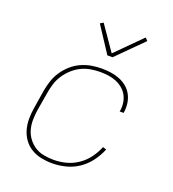

<svg xmlns="http://www.w3.org/2000/svg" viewBox="-137 -856 875 970"><g transform="rotate(20 300.0 -371.5)"><path d="M252 8Q222 8 193 2Q164 -4 140 -18.5Q116 -33 99.5 -55.5Q83 -78 75 -105.5Q67 -133 67 -163Q67 -193 72 -223L88 -323Q93 -351 102 -378Q111 -405 127.5 -429.5Q144 -454 166.5 -474Q189 -494 215.5 -506Q242 -518 270 -523Q298 -528 326 -528Q351 -528 375.5 -524.5Q400 -521 422.5 -512Q445 -503 463 -488Q481 -473 492 -452.5Q503 -432 506.5 -407.5Q510 -383 506 -357L505 -355H484L485 -357Q489 -380 486 -401.5Q483 -423 473 -441.5Q463 -460 446.5 -473.5Q430 -487 410.5 -495Q391 -503 369 -506Q347 -509 324 -509Q299 -509 273 -504.5Q247 -500 223.5 -488.5Q200 -477 179.5 -458.5Q159 -440 144 -417.5Q129 -395 121 -370Q113 -345 109 -320L92 -220Q88 -193 87.5 -166Q87 -139 94 -114Q101 -89 116.5 -68.5Q132 -48 153 -34.5Q174 -21 200.5 -16Q227 -11 254 -11Q287 -11 320 -19.5Q353 -28 382.5 -48Q412 -68 433 -96.5Q454 -125 467 -157L486 -151Q472 -116 448.5 -84.5Q425 -53 393 -31.5Q361 -10 324.5 -1Q288 8 252 8ZM329 -600 238 -739 255 -749 346 -617 480 -751 494 -737 357 -600Z"/></g></svg>

Font: Iosevka Thin Extended
Style: Italic
Weight: 100
Width: 7
Italic angle: -9°
Monospace: yes
Designer: Belleve Invis
Foundry: Belleve Invis
Version: Version 32.5.0; ttfautohint (v1.8.4)